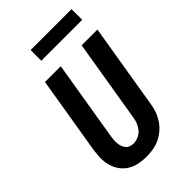

<svg xmlns="http://www.w3.org/2000/svg" viewBox="-272 -1033 1144 1144"><g transform="rotate(-45 300.0 -461.0)"><path d="M257 8Q224 8 193 1.5Q162 -5 136 -21Q110 -37 92 -62Q74 -87 65.5 -117Q57 -147 57.5 -179.5Q58 -212 63 -245L144 -735H277L193 -227Q191 -213 190 -199Q189 -185 190.5 -171Q192 -157 196.5 -144.5Q201 -132 209.5 -122Q218 -112 231 -107Q244 -102 258 -102Q278 -102 299 -111Q320 -120 334 -136.5Q348 -153 356 -173.5Q364 -194 367 -215L453 -735H586L497 -197Q493 -169 483.5 -142Q474 -115 457.5 -90Q441 -65 418 -45.5Q395 -26 368.5 -13.5Q342 -1 313.5 3.5Q285 8 257 8ZM218 -840V-930H563V-840Z"/></g></svg>

Font: Iosevka Extrabold Extended
Style: Italic
Weight: 800
Width: 7
Italic angle: -9°
Monospace: yes
Designer: Belleve Invis
Foundry: Belleve Invis
Version: Version 32.5.0; ttfautohint (v1.8.4)